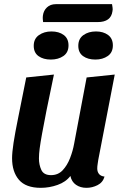

<svg xmlns="http://www.w3.org/2000/svg" viewBox="-20 -882 595 922"><path d="M176 20Q104 20 71 -18.5Q38 -57 38 -122Q38 -150 45 -196Q52 -242 67.5 -318Q83 -394 106 -510L239 -524Q217 -421 203.5 -352.5Q190 -284 182 -240Q174 -196 170.5 -169Q167 -142 167 -121Q167 -91 178.5 -66Q190 -41 225 -41Q259 -41 281 -64.5Q303 -88 316.5 -123Q330 -158 336 -192L396 -510L531 -524L452 -115Q451 -107 449 -95Q447 -83 447 -73Q447 -57 455.5 -46.5Q464 -36 482 -34Q474 -6 448.5 7Q423 20 395 20Q366 20 345 5.5Q324 -9 318 -37Q296 -8 256.5 6Q217 20 176 20ZM187 -776Q186 -782 185.5 -790.5Q185 -799 186 -807Q189 -831 205.5 -846.5Q222 -862 248 -862H518Q519 -854 520.5 -845.5Q522 -837 520 -828Q513 -776 449 -776ZM224 -596Q188 -596 165 -612.5Q142 -629 142 -662Q142 -696 167 -713.5Q192 -731 227 -731Q263 -731 286 -714Q309 -697 309 -664Q309 -630 284.5 -613Q260 -596 224 -596ZM438 -596Q402 -596 379 -612.5Q356 -629 356 -662Q356 -696 380.5 -713.5Q405 -731 441 -731Q476 -731 499 -714Q522 -697 522 -664Q522 -630 497.5 -613Q473 -596 438 -596Z"/></svg>

Font: Sansita Swashed Medium
Style: Regular
Weight: 500
Designer: Pablo Cosgaya
Foundry: Omnibus-Type
Version: Version 1.003; ttfautohint (v1.8.3)